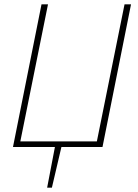

<svg xmlns="http://www.w3.org/2000/svg" viewBox="-20 -680 636 888"><path d="M198 188 234 0H40L172 -660H202L74 -26H428L556 -660H586L454 0H264L220 188Z"/></svg>

Font: Source Sans Variable
Style: Italic
Weight: 200
Italic angle: -11°
Designer: Paul D. Hunt
Foundry: Adobe Systems Incorporated
Version: Version 3.006;hotconv 1.0.111;makeotfexe 2.5.65597